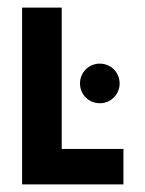

<svg xmlns="http://www.w3.org/2000/svg" viewBox="-20 -484 381 504"><path d="M142 -464H38V0H304V-93H142ZM242 -317C213 -317 190 -294 190 -265C190 -236 213 -213 242 -213C271 -213 294 -236 294 -265C294 -294 271 -317 242 -317Z"/></svg>

Font: Hussar Tani
Style: Bold
Weight: 700
Foundry: Cannot Into Space Fonts
Version: Version 0.92